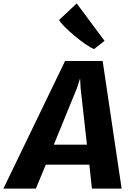

<svg xmlns="http://www.w3.org/2000/svg" viewBox="-80 -1104 757 1124"><path d="M-60 0 301 -747H521L632 0H458L443 -140H188L130 0ZM235 -257H429L392 -587L389 -645L370 -587ZM471 -817Q451.5 -824 420.2 -845.5Q389 -867 356.2 -894.5Q323.5 -922 298.2 -947.2Q273 -972.5 266 -987L369 -1084L532 -865Z"/></svg>

Font: Merriweather Sans ExtraBold
Style: Italic
Weight: 800
Italic angle: -7.5°
Designer: Eben Sorkin
Foundry: Eben Sorkin
Version: Version 2.001; ttfautohint (v1.8.3)